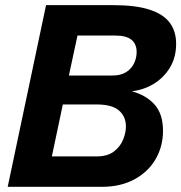

<svg xmlns="http://www.w3.org/2000/svg" viewBox="-20 -723 702 743"><path d="M9.8 0 158.2 -703.1H418.5Q504.9 -703.1 558.3 -685.8Q611.8 -668.5 636.7 -635.3Q661.6 -602.1 661.6 -553.7Q661.6 -500.5 637 -460.4Q612.3 -420.4 571.8 -396.7Q531.2 -373 482.9 -369.1L484.9 -371.1Q543.5 -356.4 577.1 -319.6Q610.8 -282.7 610.8 -216.8Q610.8 -156.7 582.3 -107.4Q553.7 -58.1 500.5 -29.1Q447.3 0 373.5 0ZM180.7 -117.7H353Q396.5 -117.7 421.4 -137.2Q446.3 -156.7 456.8 -183.6Q467.3 -210.4 467.3 -233.4Q467.3 -272 440.4 -295.4Q413.6 -318.8 353 -318.8H223.1ZM246.6 -430.7H414.6Q447.3 -430.7 468 -443.8Q488.8 -457 498.8 -478Q508.8 -499 508.8 -521.5Q508.8 -552.7 488.8 -569.1Q468.8 -585.4 426.3 -585.4H279.8Z"/></svg>

Font: Schibsted Grotesk
Style: Bold Italic
Weight: 700
Italic angle: -12°
Designer: Bakken & Baeck AS, Henrik Kongsvoll
Foundry: Schibsted ASA
Version: Version 1.100;gftools[0.9.25]